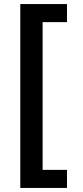

<svg xmlns="http://www.w3.org/2000/svg" viewBox="-20 -740 410 946"><path d="M80 -720H310V-631H190V97H310V186H80Z"/></svg>

Font: Amaranth
Style: Regular
Weight: 400
Designer: Gesine Todt
Foundry: Gesine Todt
Version: Version 1.000